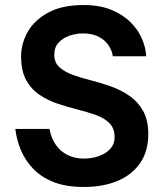

<svg xmlns="http://www.w3.org/2000/svg" viewBox="-20 -732 646 764"><path d="M313 12Q243 12 193.5 -7.5Q144 -27 112 -60.5Q80 -94 63 -135Q46 -176 41 -219H177Q184 -181 203 -154.5Q222 -128 250.5 -114.5Q279 -101 313 -101Q348 -101 375.5 -111.5Q403 -122 419.5 -140.5Q436 -159 436 -186Q436 -221 416 -241.5Q396 -262 362.5 -274Q329 -286 289.5 -296Q250 -306 210.5 -319Q171 -332 137.5 -354.5Q104 -377 84 -413.5Q64 -450 64 -508Q64 -559 90.5 -605.5Q117 -652 172 -682Q227 -712 313 -712Q376 -712 422.5 -693Q469 -674 499.5 -643.5Q530 -613 545 -577.5Q560 -542 562 -508H429Q425 -534 410 -554.5Q395 -575 370 -587Q345 -599 310 -599Q284 -599 258 -590.5Q232 -582 214 -563.5Q196 -545 196 -513Q196 -483 216.5 -464.5Q237 -446 270 -434Q303 -422 343 -412Q383 -402 423 -387.5Q463 -373 496 -350Q529 -327 549.5 -290.5Q570 -254 570 -198Q570 -130 537.5 -83Q505 -36 447.5 -12Q390 12 313 12Z"/></svg>

Font: Inclusive Sans SemiBold
Style: Regular
Weight: 600
Designer: Olivia King
Foundry: Olivia King
Version: Version 2.004